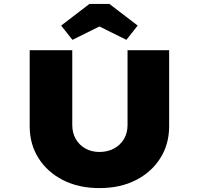

<svg xmlns="http://www.w3.org/2000/svg" viewBox="-20 -957 1019 983"><path d="M489 6Q383 6 302.5 -35Q222 -76 177 -147.5Q132 -219 132 -311V-700H350V-317Q350 -276 368 -245Q386 -214 417.5 -196.5Q449 -179 489 -179Q531 -179 563.5 -196.5Q596 -214 614.5 -245Q633 -276 633 -317V-700H846V-311Q846 -219 801 -147.5Q756 -76 676 -35Q596 6 489 6ZM351 -753 293 -826 438 -937H540L685 -826L627 -753L474 -829H504Z"/></svg>

Font: Lexend Mega Black
Style: Regular
Weight: 900
Version: Version 1.007